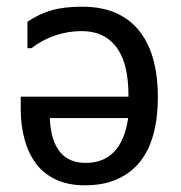

<svg xmlns="http://www.w3.org/2000/svg" viewBox="-20 -557 540 574"><path d="M363 -204H129V-201Q136 -70 236 -70Q343 -70 363 -203ZM233 -3Q184 -3 147.5 -20Q111 -37 88 -67.5Q65 -98 53.5 -140Q42 -182 42 -231V-268H364V-273Q364 -313 357 -347.5Q350 -382 333.5 -408Q317 -434 290 -449Q263 -464 222 -464Q185 -464 146.5 -451.5Q108 -439 74 -413H62V-492Q96 -515 133.5 -526Q171 -537 225 -537Q285 -537 328 -517.5Q371 -498 398.5 -462Q426 -426 439 -376.5Q452 -327 452 -267Q452 -206 439 -157Q426 -108 399 -74Q372 -40 331 -21.5Q290 -3 233 -3Z"/></svg>

Font: D2Coding ligature
Style: Regular
Weight: 400
Monospace: yes
Designer: Yong-Rak Park; Jeong-Hwan Yoon; Sang-Min Lee;
Foundry: NHN Corporation
Version: Version 1.3.2; Build 20180524